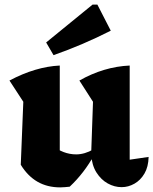

<svg xmlns="http://www.w3.org/2000/svg" viewBox="-20 -801 664 832"><path d="M542 -109 624 -121Q623 -78 606 -49Q589 -20 562.5 -5Q536 10 507 10Q476 10 447 -6Q418 -22 398 -53.5Q378 -85 375 -132L383 -360L324 -452Q430 -512 542 -517ZM282 8Q271 9 261 10Q251 11 241 11Q185 11 142.5 -13.5Q100 -38 70 -87L205 -172Q254 -132 310 -132Q347 -132 385 -154L390 -133Q367 -91 340 -56Q313 -21 282 8ZM70 -87 81 -360 21 -452Q134 -512 239 -517V-100ZM212 -562 180 -617 381 -781H402L460 -668Q399 -637 337 -610.5Q275 -584 212 -562Z"/></svg>

Font: Piazzolla Thin Black
Style: Regular
Weight: 900
Version: Version 2.005